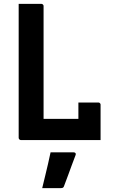

<svg xmlns="http://www.w3.org/2000/svg" viewBox="-20 -720 590 987"><path d="M87 0Q85 0 83 -1Q81 -2 79.5 -3.5Q78 -5 77 -7Q76 -9 76 -11Q76 -90 76 -169.5Q76 -249 76 -327Q76 -405 76 -477.5Q76 -550 76 -614Q76 -636 76 -657.5Q76 -679 76 -700Q106 -700 135 -700Q164 -700 193 -700Q196 -700 198.5 -698.5Q201 -697 202.5 -694.5Q204 -692 204 -689Q204 -617 204 -544.5Q204 -472 204 -399Q204 -326 204 -253.5Q204 -181 204 -109H402Q426 -109 442 -103Q458 -97 468.5 -83.5Q479 -70 486 -49.5Q493 -29 497 0ZM383 -193Q402 -193 418.5 -193Q435 -193 451.5 -193Q468 -193 486 -193Q489 -193 491.5 -191.5Q494 -190 495.5 -187.5Q497 -185 497 -182Q497 -164 497 -140.5Q497 -117 497 -91.5Q497 -66 497 -42.5Q497 -19 497 0Q454 -4 428.5 -16Q403 -28 393 -48Q383 -68 383 -95Q383 -110 383 -127.5Q383 -145 383 -162Q383 -179 383 -193ZM240 63Q261 63 280.5 63Q300 63 319.5 63Q339 63 358 63Q364 63 367.5 66.5Q371 70 369 76Q358 105 348.5 130.5Q339 156 330 181Q321 206 309 237Q308 241 304.5 244Q301 247 294 247Q276 247 251 247Q226 247 197 247Q205 214 212.5 183Q220 152 227 122Q234 92 240 63Z"/></svg>

Font: Recursive SemiBold
Style: Regular
Weight: 600
Version: Version 1.085